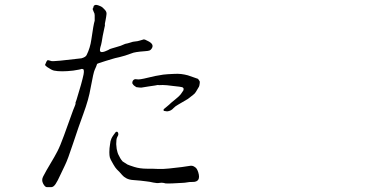

<svg xmlns="http://www.w3.org/2000/svg" viewBox="-20 -773 1540 793"><path d="M486.3 -106.4Q486.3 -106.4 505.9 -93.8Q511.7 -90.8 534.7 -83.5Q557.6 -76.2 587.4 -76.2Q617.2 -76.2 633.8 -75.2Q650.4 -74.2 678.7 -77.1Q707 -80.1 730.5 -83Q753.9 -85.9 763.7 -87.9Q773.4 -89.8 781.2 -85.4Q789.1 -81.1 792.5 -75.7Q795.9 -70.3 798.8 -61.5Q811.5 -20.5 774.4 -21.5Q761.7 -21.5 757.8 -20.5Q741.2 -17.6 731.4 -17.6Q722.7 -17.6 693.4 -15.6Q669.9 -14.6 663.1 -15.6Q651.4 -19.5 639.6 -17.6Q627.9 -15.6 613.3 -19Q598.6 -22.5 585 -23.9Q571.3 -25.4 560.1 -26.9Q548.8 -28.3 531.2 -29.3Q513.7 -30.3 502 -36.6Q490.2 -43 484.4 -50.3Q478.5 -57.6 473.6 -62.5Q468.8 -67.4 462.4 -73.7Q456.1 -80.1 447.8 -94.7Q439.5 -109.4 437.5 -113.3Q435.5 -117.2 433.6 -123Q431.6 -130.9 431.6 -144.5Q431.6 -160.2 434.6 -177.7Q435.5 -190.4 440.4 -201.2Q442.4 -206.1 449.2 -215.8Q456.1 -225.6 458 -227.5Q462.9 -230.5 465.8 -227.5Q468.8 -224.6 468.8 -218.8Q468.8 -213.9 464.8 -208Q461.9 -203.1 460.9 -195.3Q460 -184.6 460 -177.7Q460 -171.9 461.9 -158.2Q465.8 -140.6 467.8 -136.7Q476.6 -117.2 486.3 -106.4ZM737.3 -399.4Q740.2 -408.2 735.4 -411.1Q734.4 -413.1 720.7 -415Q716.8 -416 694.3 -418Q678.7 -419.9 669.9 -420.9Q657.2 -421.9 652.3 -421.9Q635.7 -420.9 630.9 -421.9Q628.9 -420.9 593.8 -416Q563.5 -411.1 563.5 -411.1Q555.7 -411.1 543 -413.1Q542 -413.1 533.2 -419.9Q529.3 -423.8 527.3 -427.7Q525.4 -428.7 527.3 -436.5Q528.3 -440.4 533.2 -444.3Q539.1 -447.3 546.9 -445.3Q555.7 -443.4 590.8 -452.1Q621.1 -460 654.3 -464.8Q670.9 -466.8 698.2 -467.8Q714.8 -468.8 728 -467.3Q741.2 -465.8 755.9 -461.9Q755.9 -461.9 797.9 -447.3Q801.8 -441.4 804.7 -437.5Q805.7 -433.6 804.7 -427.7Q803.7 -418.9 801.8 -415Q800.8 -413.1 789.1 -393.6Q785.2 -386.7 777.3 -380.9Q765.6 -372.1 755.9 -364.3L715.8 -340.8Q710 -336.9 705.1 -334Q702.1 -332 696.3 -326.2Q692.4 -321.3 685.5 -317.4Q679.7 -314.5 673.8 -313.5Q668.9 -312.5 667 -313.5Q665 -313.5 660.2 -314.5Q655.3 -314.5 655.3 -319.3Q655.3 -322.3 666 -330.1Q678.7 -340.8 678.7 -340.8Q680.7 -343.8 706.1 -364.3Q721.7 -377 726.6 -383.8ZM282.2 -318.4Q292 -341.8 292 -343.8Q292 -348.6 292 -349.6Q295.9 -359.4 295.9 -360.4Q302.7 -384.8 314.5 -422.9Q322.3 -451.2 325.2 -465.8Q327.1 -477.5 326.2 -481.4Q325.2 -487.3 323.2 -487.3Q321.3 -488.3 319.3 -488.3H316.4Q315.4 -487.3 305.7 -485.4Q295.9 -483.4 282.2 -481.4Q231.4 -475.6 203.1 -481.4Q193.4 -483.4 174.8 -496.1Q166 -502.9 166 -504.9Q166 -505.9 171.9 -518.6Q174.8 -524.4 177.7 -524.4Q180.7 -524.4 186.5 -522.5Q193.4 -519.5 202.1 -520.5Q210 -521.5 229.5 -522.5Q316.4 -532.2 316.4 -532.2Q334 -537.1 337.9 -545.9Q352.5 -575.2 357.4 -610.4Q366.2 -672.9 371.1 -687.5Q371.1 -688.5 371.1 -710Q371.1 -717.8 367.2 -723.6Q362.3 -735.4 362.3 -736.3Q365.2 -738.3 366.2 -745.1Q366.2 -749 370.1 -751Q373 -752.9 377 -752.9Q382.8 -752.9 395.5 -747.1Q404.3 -743.2 414.1 -731.4Q420.9 -723.6 419.9 -714.8Q418.9 -704.1 416 -689.5Q413.1 -676.8 413.1 -674.8Q414.1 -665 412.1 -662.1Q411.1 -659.2 404.3 -625Q399.4 -593.8 397.5 -587.9Q390.6 -566.4 393.6 -561.5Q396.5 -554.7 413.1 -560.5Q423.8 -565.4 426.8 -566.4Q433.6 -571.3 442.4 -573.2Q448.2 -575.2 459 -578.1Q469.7 -581.1 478.5 -584Q493.2 -590.8 497.1 -591.8Q507.8 -593.8 516.6 -596.7Q530.3 -601.6 537.1 -601.6Q548.8 -602.5 557.6 -605.5Q574.2 -610.4 574.2 -610.4Q578.1 -610.4 588.9 -604.5Q619.1 -590.8 606.4 -572.3Q602.5 -566.4 597.7 -564.5Q592.8 -562.5 578.1 -561.5Q536.1 -558.6 523.4 -552.7Q495.1 -542 473.6 -537.1Q451.2 -532.2 446.3 -530.3Q429.7 -525.4 417 -521.5Q381.8 -510.7 380.9 -508.8Q378.9 -501 371.1 -484.4Q366.2 -474.6 354.5 -411.1Q346.7 -363.3 324.2 -302.7Q304.7 -250 282.2 -181.6Q259.8 -113.3 248 -89.8Q236.3 -66.4 227.5 -46.9Q218.8 -27.3 210 -13.7Q201.2 0 191.4 0Q181.6 0 173.8 0Q166 0 158.2 -14.6Q150.4 -29.3 158.2 -43.9Q166 -58.6 171.9 -69.3Q177.7 -80.1 191.4 -102.5Q205.1 -125 216.8 -147.5Q228.5 -169.9 244.1 -212.9Q271.5 -288.1 282.2 -318.4Z"/></svg>

Font: ToneOZ-YinPZ-Tsuipita-TC
Style: Regular
Weight: 400
Designer: ÂÆ£ÂøóÂáåJeffrey Xuan(jeffreyx@gmail.com, ToneOZ.com) ÈòøÂù§(cjkFonts)
Foundry: ToneOZ
Version: Version 0.24071